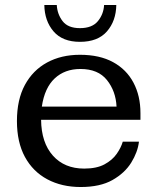

<svg xmlns="http://www.w3.org/2000/svg" viewBox="-20 -742 639 771"><path d="M301 -574Q231 -574 195 -616Q159 -658 158 -722H208Q210 -685 231.5 -657Q253 -629 301 -629Q350 -629 373 -657Q396 -685 398 -722H447Q446 -658 409.5 -616Q373 -574 301 -574ZM304 9Q228 9 170 -22Q112 -53 80 -112Q48 -171 48 -256Q48 -342 80 -401Q112 -460 169 -491Q226 -522 301 -522Q380 -522 434 -492.5Q488 -463 516 -410Q544 -357 544 -288V-261H145Q146 -169 192.5 -117Q239 -65 318 -65Q368 -65 399.5 -82Q431 -99 448.5 -124Q466 -149 473 -173H538Q533 -131 507 -89Q481 -47 431.5 -19Q382 9 304 9ZM448 -314Q445 -376 409.5 -420.5Q374 -465 303 -465Q240 -465 199.5 -427Q159 -389 148 -314Z"/></svg>

Font: Montagu Slab 16pt
Style: Regular
Weight: 400
Designer: Florian Karsten
Foundry: Florian Karsten
Version: Version 1.000; ttfautohint (v1.8.3)